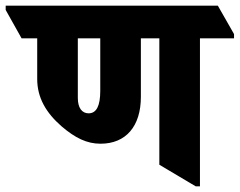

<svg xmlns="http://www.w3.org/2000/svg" viewBox="-90 -647 844 676"><path d="M264 -141C353 -141 406 -202 406 -306V-512H471V-67L599 9H614V-512H734V-527L677 -627H-70V-612L-14 -512H41V-369C41 -303 72 -250 127 -202C175 -161 216 -141 264 -141ZM184 -302V-512H263V-327C263 -275 250 -248 222 -248C198 -248 184 -268 184 -302Z"/></svg>

Font: Noto Serif Devanagari Condensed Black
Style: Regular
Weight: 900
Width: 3
Designer: Universal Thirst, Indian Type Foundry and the Monotype Design Team
Foundry: Monotype Imaging Inc.
Version: Version 2.004